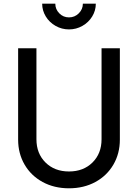

<svg xmlns="http://www.w3.org/2000/svg" viewBox="-20 -1006 746 1038"><path d="M78 -251V-745H177V-253Q177 -176 226 -127.5Q275 -79 353 -79Q431 -79 480 -127.5Q529 -176 529 -253V-745H628V-251Q628 -176 593 -116Q558 -56 495.5 -22Q433 12 353 12Q273 12 210.5 -22Q148 -56 113 -116Q78 -176 78 -251ZM208 -986H279Q279 -956 300.5 -934Q322 -912 353 -912Q384 -912 406 -934Q428 -956 428 -986H498Q498 -949 478.5 -917Q459 -885 425.5 -866Q392 -847 353 -847Q314 -847 280.5 -866Q247 -885 227.5 -917Q208 -949 208 -986Z"/></svg>

Font: Eudoxus Sans Medium
Style: Regular
Weight: 500
Designer: Stijn de Vries
Foundry: tokotype
Version: Version 2.005